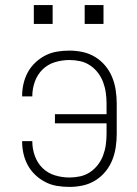

<svg xmlns="http://www.w3.org/2000/svg" viewBox="-20 -727 540 755"><path d="M253 8Q228 8 204 4Q180 0 158.5 -11Q137 -22 119 -39Q101 -56 89.5 -77Q78 -98 72.5 -122Q67 -146 67 -170Q67 -171 67 -171Q67 -171 67 -172H107Q107 -172 107 -171.5Q107 -171 107 -171Q107 -142 117 -114Q127 -86 147.5 -66Q168 -46 196 -37.5Q224 -29 253 -29Q274 -29 295 -33.5Q316 -38 334 -50Q352 -62 365 -79Q378 -96 385.5 -116Q393 -136 396 -157.5Q399 -179 399 -200V-242H196V-278H399V-320Q399 -341 396 -362.5Q393 -384 385.5 -404Q378 -424 365 -441Q352 -458 334 -470Q316 -482 295 -486.5Q274 -491 253 -491Q224 -491 196 -482.5Q168 -474 147.5 -454Q127 -434 117 -406Q107 -378 107 -349Q107 -349 107 -348.5Q107 -348 107 -348H67Q67 -349 67 -349Q67 -349 67 -350Q67 -374 72.5 -398Q78 -422 89.5 -443Q101 -464 119 -481Q137 -498 158.5 -509Q180 -520 204 -524Q228 -528 253 -528Q279 -528 305 -522.5Q331 -517 354 -503Q377 -489 394 -468.5Q411 -448 421 -423.5Q431 -399 435 -372.5Q439 -346 439 -320V-200Q439 -174 435 -147.5Q431 -121 421 -96.5Q411 -72 394 -51.5Q377 -31 354 -17Q331 -3 305 2.5Q279 8 253 8ZM313 -633V-707H387V-633ZM113 -633V-707H187V-633Z"/></svg>

Font: Iosevka SS04 Extralight
Style: Regular
Weight: 200
Monospace: yes
Designer: Belleve Invis
Foundry: Belleve Invis
Version: Version 19.0.0; ttfautohint (v1.8.4)